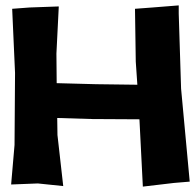

<svg xmlns="http://www.w3.org/2000/svg" viewBox="-20 -690 728 716"><path d="M25.4 -657.2 36.1 -418 34.2 -149.4 21.5 -2 121.1 -5.9 215.8 3.9 194.3 -186.5 193.4 -250 324.2 -246.1 500 -245.1 512.7 5.9 628.9 -7.8 687.5 -12.7 655.3 -359.4 646.5 -639.6V-669.9L548.8 -662.1L483.4 -657.2L486.3 -460L492.2 -374L337.9 -376L191.4 -379.9L190.4 -490.2L199.2 -666L90.8 -662.1Z"/></svg>

Font: MaokenAssortedSans-Lite
Style: Lite
Weight: 400
Version: Version 1.400